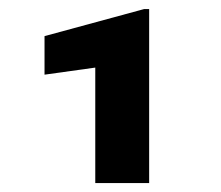

<svg xmlns="http://www.w3.org/2000/svg" viewBox="-20 -729 487 423"><path d="M308.6 -709V-325.7H189.9V-580.1L78.1 -564.5V-649.4L297.4 -709Z"/></svg>

Font: Bert Sans Black
Style: Regular
Weight: 900
Designer: Christian Robertson, Adam Twardoch, & Cristiano Sobral
Foundry: Google
Version: Version 12.135;January 10, 2020;FontCreator 12.0.0.2547 64-b